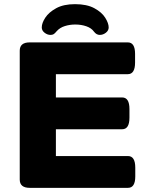

<svg xmlns="http://www.w3.org/2000/svg" viewBox="-20 -904 700 924"><path d="M123 0Q75 0 75 -40V-660Q75 -700 123 -700H595Q630 -700 630 -645V-603Q630 -547 595 -547H249V-435H568Q603 -435 603 -379V-338Q603 -282 568 -282H249V-153H596Q631 -153 631 -97V-55Q631 0 596 0ZM223 -736Q208 -736 194.5 -746.5Q181 -757 181 -772Q181 -793 198 -819Q215 -845 250.5 -864.5Q286 -884 341 -884Q398 -884 434 -864.5Q470 -845 486.5 -818.5Q503 -792 503 -772Q503 -757 489.5 -746.5Q476 -736 460 -736Q444 -736 432 -752Q420 -769 395.5 -777.5Q371 -786 342 -786Q316 -786 292 -778.5Q268 -771 253 -754Q244 -743 238 -739.5Q232 -736 223 -736Z"/></svg>

Font: Asap Expanded ExtraBold
Style: Regular
Weight: 800
Width: 7
Designer: Pablo Cosgaya
Foundry: Omnibus-Type
Version: Version 3.001; ttfautohint (v1.8.4.7-5d5b)